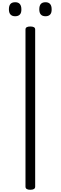

<svg xmlns="http://www.w3.org/2000/svg" viewBox="-20 -1691 545 1725"><path d="M252 14Q231 14 220 7Q209 0 209 -14V-1426Q209 -1440 220 -1446.5Q231 -1453 252 -1453Q274 -1453 285 -1446.5Q296 -1440 296 -1426V-14Q296 0 285 7Q274 14 252 14ZM116 -1545Q89 -1545 74.5 -1560.5Q60 -1576 60 -1607Q60 -1640 74 -1655.5Q88 -1671 117 -1671Q144 -1671 158 -1655Q172 -1639 172 -1608Q173 -1576 158.5 -1560.5Q144 -1545 116 -1545ZM389 -1545Q361 -1545 347 -1560.5Q333 -1576 333 -1607Q333 -1640 347 -1655.5Q361 -1671 389 -1671Q416 -1671 430 -1655Q444 -1639 444 -1608Q445 -1576 430.5 -1560.5Q416 -1545 389 -1545Z"/></svg>

Font: Playwrite ID
Style: Regular
Weight: 400
Designer: Veronika Burian, José Scaglione
Foundry: TypeTogether
Version: Version 1.002